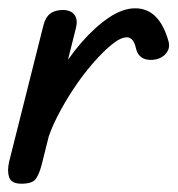

<svg xmlns="http://www.w3.org/2000/svg" viewBox="-24 -443 430 463"><path d="M28 0Q3 0 -2 -15.5Q-7 -31 -2 -53L81 -383Q86 -402 97.5 -410.5Q109 -419 129 -419Q149 -418 156.5 -406Q164 -394 159 -375L76 -44Q71 -25 63 -12.5Q55 0 28 0ZM88 -96 111 -253Q139 -302 172 -340Q205 -378 238.5 -400.5Q272 -423 302 -423Q361 -423 383 -341Q386 -327 377.5 -315.5Q369 -304 353 -300Q334 -296 321 -302.5Q308 -309 304 -326Q298 -353 282 -353Q267 -353 246 -336Q225 -319 200.5 -291Q176 -263 153.5 -229Q131 -195 113.5 -160.5Q96 -126 88 -96Z"/></svg>

Font: Edu TAS Beginner Medium
Style: Regular
Weight: 500
Version: Version 1.003